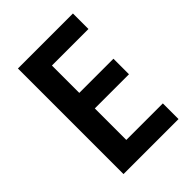

<svg xmlns="http://www.w3.org/2000/svg" viewBox="-207 -816 918 918"><g transform="rotate(-45 252.0 -357.0)"><path d="M453 0V-106H206V-319H437V-424H206V-609H453V-714H81V0Z"/></g></svg>

Font: Noto Sans Thai Looped SemiCondensed SemiBold
Style: Regular
Weight: 600
Width: 4
Designer: Sasikarn Vongin, Ben Mitchell
Foundry: The Fontpad Ltd
Version: Version 1.001